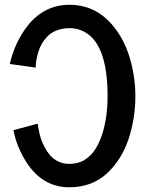

<svg xmlns="http://www.w3.org/2000/svg" viewBox="-20 -773 618 806"><path d="M540.5 -461.9Q548.3 -416 548.3 -369.1Q548.3 -322.3 541 -276.9Q533.7 -231.4 519.3 -188.2Q504.9 -145 481.7 -108.6Q458.5 -72.3 428.7 -44.9Q365.2 13.2 271 13.2Q151.4 13.2 82 -106.4Q48.3 -164.6 36.6 -226.1V-226.6L138.2 -253.9Q146 -201.7 156.7 -177.5Q167.5 -153.3 178.2 -137Q189 -120.6 201.7 -109.9Q231.9 -85 270.3 -85Q308.6 -85 335.9 -102.3Q363.3 -119.6 380.9 -147.7Q398.4 -175.8 410.2 -213.4Q431.6 -282.7 431.6 -369.6Q431.6 -600.1 322.3 -645Q298.8 -654.8 272.5 -654.8Q246.1 -654.8 225.3 -647.9Q204.6 -641.1 190.4 -630.1Q176.3 -619.1 165.3 -604Q154.3 -588.9 147.7 -573.5Q141.1 -558.1 137.2 -542Q129.9 -513.7 129.9 -489.3L21 -504.4Q43 -598.1 97.7 -667Q167 -752.9 272 -752.9Q400.9 -752.9 479.5 -630.4Q523.9 -561.5 540.5 -461.9Z"/></svg>

Font: News Cycle
Style: Bold
Weight: 700
Version: Version 0.5.1